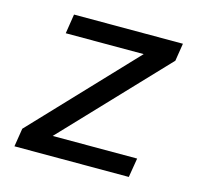

<svg xmlns="http://www.w3.org/2000/svg" viewBox="-83 -619 753 711"><g transform="rotate(15 293.5 -264.0)"><path d="M156.7 -73.7H480.5L468.3 0H29.8L41 -70.3L403.8 -453.6H105L116.7 -528.3H534.2L523.4 -460.4Z"/></g></svg>

Font: Roboto Mono
Style: Italic
Weight: 400
Designer: Google
Version: Version 2.000985; 2015; ttfautohint (v1.3)